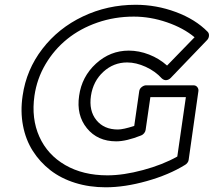

<svg xmlns="http://www.w3.org/2000/svg" viewBox="-20 -753 900 808"><path d="M75.2 -350.1Q90.8 -459.5 158.2 -547.1Q225.6 -634.8 328.9 -683.8Q432.1 -732.9 550.8 -732.9Q637.7 -732.9 720 -702.4Q802.2 -671.9 854 -619.1Q860.4 -612.3 859.4 -601.8Q858.4 -591.3 851.1 -584L698.2 -424.8Q690.4 -417 680.4 -415.8Q670.4 -414.6 661.1 -422.9Q633.8 -453.1 593.3 -471.7Q552.7 -490.2 515.1 -490.2Q458 -490.2 415 -450.9Q372.1 -411.6 362.8 -350.1Q353.5 -287.1 385.5 -247.6Q417.5 -208 476.1 -208Q498.5 -208 544.9 -223.1L565.9 -369.1Q567.4 -379.9 576.7 -387Q585.9 -394 595.2 -394H793.9Q804.7 -394 810.5 -386.2Q816.4 -378.4 814.9 -369.1L773.9 -80.1Q773.4 -74.2 768.8 -68.1Q764.2 -62 758.8 -59.1Q690.9 -17.1 597.9 9Q504.9 35.2 424.8 35.2Q356 35.2 296.4 16.6Q236.8 -2 192.1 -36.6Q147.5 -71.3 117.7 -118.4Q87.9 -165.5 76.7 -224.9Q65.4 -284.2 75.2 -350.1ZM125 -350.1Q111.3 -254.4 145.5 -178Q179.7 -101.6 254.6 -58.3Q329.6 -15.1 432.1 -15.1Q499.5 -15.1 582 -37.4Q664.6 -59.6 726.1 -94.2L762.2 -344.2H612.8L592.8 -206.1Q591.8 -199.2 586.7 -192.6Q581.5 -186 574.2 -183.1Q511.7 -158.2 469.2 -158.2Q390.6 -158.2 345.7 -213.4Q300.8 -268.6 313 -350.1Q324.2 -430.7 384 -485.4Q443.8 -540 522 -540Q564.9 -540 607.4 -523.4Q649.9 -506.8 683.1 -477.1L798.8 -596.2Q752 -635.3 682.4 -659.2Q612.8 -683.1 543 -683.1Q462.4 -683.1 389.9 -658Q317.4 -632.8 262.7 -588.6Q208 -544.4 171.6 -482.9Q135.3 -421.4 125 -350.1Z"/></svg>

Font: Trueno Black Outline
Style: Italic
Weight: 900
Width: 6
Designer: Julieta Ulanovsky
Foundry: Julieta Ulanovsky
Version: Version 3.001b | FøM Fix